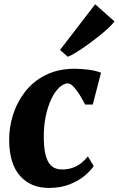

<svg xmlns="http://www.w3.org/2000/svg" viewBox="-20 -890 568 920"><path d="M214 10.5Q127.5 10.5 76.2 -47Q25 -104.5 24 -216Q23 -277.5 42 -338.5Q61 -399.5 99.8 -449.8Q138.5 -500 198.2 -530.2Q258 -560.5 338.5 -560.5Q368 -560.5 403.8 -556Q439.5 -551.5 464 -541.5L424.5 -389H388Q376.5 -411.5 362 -435Q347.5 -458.5 332.5 -474.5Q317.5 -490.5 305.5 -490.5Q285.5 -490.5 264.5 -471.2Q243.5 -452 226.2 -416.2Q209 -380.5 198.8 -331Q188.5 -281.5 190 -222Q191 -169.5 201.2 -137.8Q211.5 -106 230 -92Q248.5 -78 277 -78Q307 -78 330.2 -86.8Q353.5 -95.5 370.8 -109.8Q388 -124 401 -140.5L429 -94.5Q415 -73 386.2 -48.5Q357.5 -24 314.2 -6.8Q271 10.5 214 10.5ZM267.5 -650.5 436 -869.5 528.5 -787.5Q521 -776.5 502 -758.2Q483 -740 456.8 -719Q430.5 -698 402.2 -677.5Q374 -657 348.5 -641Q323 -625 305 -618Z"/></svg>

Font: Merriweather 36pt Black
Style: Italic
Weight: 900
Italic angle: -7.8°
Version: Version 2.101